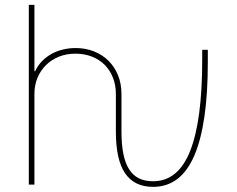

<svg xmlns="http://www.w3.org/2000/svg" viewBox="-20 -747 958 777"><path d="M96.6 -727.3H119.3V-458.8H122.2Q133.2 -482.6 150.7 -500.2Q168.3 -517.8 189.8 -529.5Q211.3 -541.2 236 -546.9Q260.7 -552.6 285.5 -552.6Q326.7 -552.6 360.8 -538.9Q394.9 -525.2 419.6 -500.5Q444.2 -475.9 457.9 -441.8Q471.6 -407.7 471.6 -366.5V-214.5Q471.6 -162.3 479.2 -124.3Q486.9 -86.3 502.7 -61.6Q518.5 -36.9 542.4 -25.2Q566.4 -13.5 599.4 -13.5Q701 -13.5 749.6 -136.4Q798.3 -259.2 798.3 -504.3V-545.5H821V-495.7Q821 -244.7 766.5 -117.7Q712 9.2 599.4 9.2Q523.8 9.2 486.3 -45.6Q448.9 -100.5 448.9 -214.5V-366.5Q448.9 -402.7 437 -432.9Q425.1 -463.1 403.6 -484.6Q382.1 -506 351.9 -517.9Q321.7 -529.8 285.5 -529.8Q249.3 -529.8 218.9 -517.8Q188.6 -505.7 166.4 -483.8Q144.2 -462 131.7 -432.2Q119.3 -402.3 119.3 -366.5V0H96.6Z"/></svg>

Font: Inter P Thin
Style: Regular
Weight: 100
Designer: Rasmus Andersson
Foundry: rsms
Version: Version 3.018;git-588b23468